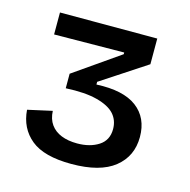

<svg xmlns="http://www.w3.org/2000/svg" viewBox="-71 -742 544 549"><g transform="rotate(15 201.5 -467.0)"><path d="M185 -262Q104 -262 65.5 -293.5Q27 -325 23 -379L95 -395Q96 -371 107.5 -355Q119 -339 139 -331Q159 -323 186 -323Q224 -323 249.5 -339.5Q275 -356 275 -389Q275 -415 259 -433Q243 -451 207 -460.5Q171 -470 114 -467V-510L249 -604V-609L42 -607V-672H330V-596L196 -508V-500Q275 -504 315 -474Q355 -444 355 -387Q355 -330 312.5 -296Q270 -262 185 -262Z"/></g></svg>

Font: Bricolage Grotesque 16pt
Style: Regular
Weight: 400
Version: Version 1.001;gftools[0.9.33.dev8+g029e19f]